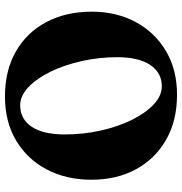

<svg xmlns="http://www.w3.org/2000/svg" viewBox="2 -756 770 814"><g transform="rotate(90 387.0 -349.0)"><path d="M382 -714.5Q491.5 -714.5 572.5 -668.2Q653.5 -622 697.8 -540.2Q742 -458.5 742 -351.5Q742 -244.5 698.2 -161.8Q654.5 -79 575.2 -32Q496 15 389.5 15Q279.5 15 198.8 -31Q118 -77 73.8 -160Q29.5 -243 29.5 -353.5Q29.5 -457 73.2 -538.8Q117 -620.5 196.2 -667.5Q275.5 -714.5 382 -714.5ZM550 -239.5Q550 -316.5 533.8 -389.8Q517.5 -463 488.8 -521.8Q460 -580.5 423.2 -615.2Q386.5 -650 345.5 -650Q288.5 -650 255.5 -601Q222.5 -552 222.5 -462Q222.5 -384 239 -310.2Q255.5 -236.5 284.2 -177.8Q313 -119 349.8 -84.2Q386.5 -49.5 426.5 -49.5Q484 -49.5 517 -97.8Q550 -146 550 -239.5Z"/></g></svg>

Font: Fraunces 72pt Soft
Style: Bold
Weight: 700
Version: Version 1.000;[b76b70a41]